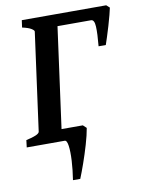

<svg xmlns="http://www.w3.org/2000/svg" viewBox="-93 -677 697 936"><g transform="rotate(-10 256.0 -209.0)"><path d="M250 0H-2.9L1.5 -35.6Q65.4 -49.3 67.9 -65.4L133.8 -549.3Q134.8 -555.2 121.1 -564Q107.4 -572.8 76.2 -579.6L81.1 -615.2H321.3L316.4 -579.6Q285.6 -577.1 267.3 -572Q249 -566.9 248 -560.1L178.7 -50.8Q177.2 -43 192.6 -39.6Q208 -36.1 254.4 -35.6ZM514.6 -601.1Q512.2 -588.9 506.1 -565.2Q500 -541.5 491.9 -514.4Q483.9 -487.3 476.1 -463.1Q468.3 -439 463.4 -424.8H427.7Q433.6 -487.3 431.9 -521.7Q430.2 -556.2 413.6 -556.2H228L246.6 -615.2H499ZM161.1 -58.6H285.2L301.8 -43Q295.9 -8.3 282.7 36.6Q269.5 81.5 254.4 124.5Q239.3 167.5 227.5 196.3H191.4Q199.2 146.5 201.7 101.6Q204.1 56.6 200.2 28.3Q196.3 0 185.1 0Z"/></g></svg>

Font: Gentium Plus
Style: Bold Italic
Weight: 700
Italic angle: -8°
Designer: Victor Gaultney, Annie Olsen, Iska Routamaa, Becca Hirsbrunner
Foundry: SIL International
Version: Version 6.101